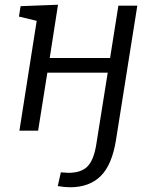

<svg xmlns="http://www.w3.org/2000/svg" viewBox="-20 -552 648 811"><path d="M480 -528H560L470 39Q453 145 405 192Q357 239 276 239Q254 239 224 234L237 176Q259 178 269 178Q324 178 350.5 150Q377 122 387 56L435 -245H180L141 0H62L135 -464L60 -482L67 -526L225 -532L190 -307H445Z"/></svg>

Font: Bitter Pro
Style: Italic
Weight: 400
Italic angle: -9°
Designer: Sol Matas, and Bitter project Authors
Foundry: Sol Matas
Version: Version 1.010